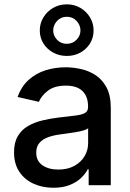

<svg xmlns="http://www.w3.org/2000/svg" viewBox="-20 -868 609 900"><path d="M230.1 12.1Q178.3 12.1 136.4 -7.3Q94.5 -26.6 70.1 -63.6Q45.8 -100.5 45.8 -154.1Q45.8 -200.3 63.6 -230.1Q81.3 -259.9 111.5 -277.3Q141.7 -294.7 179 -303.6Q216.3 -312.5 255 -317.1Q304 -322.8 334.5 -326.5Q365.1 -330.3 378.9 -338.8Q392.8 -347.3 392.8 -366.5V-369Q392.8 -415.5 366.7 -441.1Q340.6 -466.6 289.1 -466.6Q235.4 -466.6 204.7 -443Q174 -419.4 162.3 -390.6L62.5 -413.4Q80.3 -463.1 114.5 -493.8Q148.8 -524.5 193.5 -538.5Q238.3 -552.6 287.6 -552.6Q320.3 -552.6 357.1 -544.9Q393.8 -537.3 426 -517Q458.1 -496.8 478.7 -459.3Q499.3 -421.9 499.3 -362.2V0H395.6V-74.6H391.3Q381 -54 360.4 -34.1Q339.8 -14.2 307.5 -1.1Q275.2 12.1 230.1 12.1ZM253.2 -73.2Q297.2 -73.2 328.7 -90.6Q360.1 -108 376.6 -136.2Q393.1 -164.4 393.1 -196.7V-267Q387.4 -261.4 371.3 -256.6Q355.1 -251.8 334.5 -248.4Q313.9 -245 294.4 -242.4Q274.9 -239.7 261.7 -237.9Q230.8 -234 205.4 -224.8Q180 -215.6 165 -198.3Q149.9 -181.1 149.9 -152.7Q149.9 -113.3 179 -93.2Q208.1 -73.2 253.2 -73.2ZM293.3 -605.8Q257.8 -605.8 229 -621.6Q200.3 -637.4 183.4 -664.4Q166.5 -691.4 166.5 -725.1Q166.5 -758.5 183.4 -786.4Q200.3 -814.3 229 -831Q257.8 -847.7 293.3 -847.7Q328.5 -847.7 356.9 -831Q385.3 -814.3 402 -786.4Q418.7 -758.5 418.7 -725.1Q418.7 -691.4 402 -664.4Q385.3 -637.4 356.9 -621.6Q328.5 -605.8 293.3 -605.8ZM293.3 -662.6Q321 -663 339.1 -682Q357.2 -701 357.2 -725.1Q357.2 -750 339.1 -769.7Q321 -789.4 293.3 -789.4Q265.3 -789.4 247.3 -769.7Q229.4 -750 229.4 -725.1Q229.4 -701 247.3 -681.8Q265.3 -662.6 293.3 -662.6Z"/></svg>

Font: InterMG Medium
Style: Regular
Weight: 500
Designer: Rasmus Andersson
Foundry: rsms
Version: Version 3.019;December 26, 2023;FontCreator 15.0.0.2955 64-b